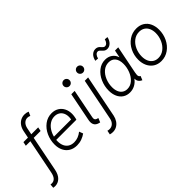

<svg xmlns="http://www.w3.org/2000/svg" viewBox="-66 -1518 2490 2490"><g transform="rotate(-45 1178.5 -273.0)"><path d="M90.3 -515.1H173.3L192.9 -613.3Q202.1 -659.2 225.1 -692.4Q248 -725.6 281 -742.7Q314 -759.8 352.5 -759.8Q388.2 -759.8 418 -746.6L394 -692.4Q384.3 -697.3 372.6 -700.2Q360.8 -703.1 350.1 -703.1Q314.5 -703.1 288.3 -677.5Q262.2 -651.9 252.9 -607.9L234.4 -515.1H360.8L350.1 -460H223.6L127 27.3Q111.8 103.5 71.8 141.8Q31.7 180.2 -23.4 180.2Q-40 180.2 -54.7 177.2L-49.8 121.6Q-41.5 124 -28.3 124Q45.4 124 66.4 20.5L162.1 -460H79.1Z M353.5 -208Q353.5 -288.6 386.7 -361.1Q419.9 -433.6 479.2 -478.3Q538.6 -522.9 613.3 -522.9Q669.9 -522.9 711.4 -497.1Q752.9 -471.2 774.7 -427Q796.4 -382.8 796.4 -329.1Q796.4 -305.7 791.7 -278.1Q787.1 -250.5 781.2 -234.9H411.6Q410.6 -218.3 410.6 -209.5Q410.6 -160.6 427.5 -124Q444.3 -87.4 477.1 -67.4Q509.8 -47.4 555.7 -47.4Q630.9 -47.4 696.8 -101.1L717.3 -46.9Q683.1 -22 641.4 -7.1Q599.6 7.8 553.2 7.8Q493.2 7.8 448 -18.6Q402.8 -44.9 378.2 -93.5Q353.5 -142.1 353.5 -208ZM735.4 -285.6Q739.7 -309.1 739.7 -330.1Q739.7 -370.6 724.1 -401.9Q708.5 -433.1 679.4 -450.4Q650.4 -467.8 611.3 -467.8Q564.9 -467.8 525.9 -443.1Q486.8 -418.5 460 -377.2Q433.1 -335.9 420.4 -285.6Z M886.7 -85.4Q886.7 -106 892.1 -130.4L968.3 -515.1H1029.8L950.2 -112.3Q948.2 -103 948.2 -94.2Q948.2 -79.1 954.8 -70.3Q961.4 -61.5 971.7 -57.1Q981.9 -52.7 998.5 -48.8L975.1 7.8Q927.2 -1.5 907 -25.1Q886.7 -48.8 886.7 -85.4ZM973.1 -660.6Q973.1 -683.6 989 -699.2Q1004.9 -714.8 1027.3 -714.8Q1050.3 -714.8 1065.9 -699.2Q1081.5 -683.6 1081.5 -660.6Q1081.5 -638.2 1065.9 -622.3Q1050.3 -606.4 1027.3 -606.4Q1004.9 -606.4 989 -622.3Q973.1 -638.2 973.1 -660.6Z M953.6 206.5 964.8 150.4Q981 156.2 999.5 156.2Q1038.6 156.2 1065.2 130.9Q1091.8 105.5 1100.1 63L1215.3 -515.1H1276.9L1160.6 70.3Q1152.3 110.4 1131.1 143.1Q1109.9 175.8 1077.4 194.8Q1044.9 213.9 1004.4 213.9Q980 213.9 953.6 206.5ZM1220.2 -660.6Q1220.2 -683.6 1236.1 -699.2Q1252 -714.8 1274.4 -714.8Q1297.4 -714.8 1313 -699.2Q1328.6 -683.6 1328.6 -660.6Q1328.6 -638.2 1313 -622.3Q1297.4 -606.4 1274.4 -606.4Q1252 -606.4 1236.1 -622.3Q1220.2 -638.2 1220.2 -660.6Z M1344.2 -205.1Q1344.2 -285.6 1376.2 -358.9Q1408.2 -432.1 1465.3 -477.5Q1522.5 -522.9 1594.7 -522.9Q1651.4 -522.9 1691.9 -493.9Q1732.4 -464.8 1747.1 -416H1750L1769.5 -515.1H1829.1L1752.4 -130.9Q1747.1 -102.1 1747.1 -89.4Q1747.1 -73.7 1752.7 -63.5Q1758.3 -53.2 1771.5 -47.4L1749 7.8Q1719.7 -4.4 1704.6 -26.6Q1689.5 -48.8 1690.9 -78.1H1689Q1656.7 -35.2 1614.7 -13.7Q1572.8 7.8 1524.4 7.8Q1469.7 7.8 1429 -18.8Q1388.2 -45.4 1366.2 -93.8Q1344.2 -142.1 1344.2 -205.1ZM1726.1 -315.4Q1726.1 -387.2 1693.6 -426.8Q1661.1 -466.3 1603 -466.3Q1544.9 -466.3 1500.2 -429Q1455.6 -391.6 1430.9 -331.3Q1406.2 -271 1406.2 -205.6Q1406.2 -157.7 1421.1 -122.3Q1436 -86.9 1464.4 -67.6Q1492.7 -48.3 1531.7 -48.3Q1589.4 -48.3 1633.5 -87.6Q1677.7 -127 1701.9 -189Q1726.1 -251 1726.1 -315.4ZM1604 -710Q1622.1 -710 1635.3 -704.6Q1648.4 -699.2 1657 -691.7Q1665.5 -684.1 1676.3 -671.9Q1688 -658.2 1696.5 -651.9Q1705.1 -645.5 1717.8 -645.5Q1739.3 -645.5 1755.9 -664.1Q1772.5 -682.6 1779.3 -711.9L1824.2 -708Q1813 -656.7 1783.2 -628.2Q1753.4 -599.6 1715.3 -599.6Q1691.4 -599.6 1676.3 -609.6Q1661.1 -619.6 1645.5 -637.7Q1632.8 -651.9 1623.5 -658.7Q1614.3 -665.5 1602.1 -665.5Q1581.1 -665.5 1564.5 -646.7Q1547.9 -627.9 1542 -597.7L1495.6 -601.6Q1506.3 -653.8 1535.9 -681.9Q1565.4 -710 1604 -710Z M1898.4 -218.3Q1898.4 -298.3 1932.9 -368.4Q1967.3 -438.5 2028.8 -480.7Q2090.3 -522.9 2167 -522.9Q2229.5 -522.9 2274.7 -494.6Q2319.8 -466.3 2343 -416Q2366.2 -365.7 2366.2 -301.8Q2366.2 -221.2 2332.3 -149.9Q2298.3 -78.6 2237.3 -35.4Q2176.3 7.8 2100.1 7.8Q2038.1 7.8 1992.4 -21.7Q1946.8 -51.3 1922.6 -102.5Q1898.4 -153.8 1898.4 -218.3ZM2304.7 -301.8Q2304.7 -350.1 2288.1 -387.5Q2271.5 -424.8 2239.5 -445.6Q2207.5 -466.3 2163.1 -466.3Q2103.5 -466.3 2057.4 -430.4Q2011.2 -394.5 1985.8 -336.7Q1960.4 -278.8 1960.4 -215.3Q1960.4 -166.5 1976.8 -128.9Q1993.2 -91.3 2024.9 -69.8Q2056.6 -48.3 2101.1 -48.3Q2159.7 -48.3 2206.3 -85Q2252.9 -121.6 2278.8 -180.2Q2304.7 -238.8 2304.7 -301.8Z"/></g></svg>

Font: Reddit Sans Fudge Light Italic
Style: Regular
Weight: 300
Italic angle: -11.25°
Designer: Stephen Hutchings
Version: Version 1.013